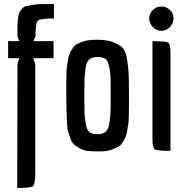

<svg xmlns="http://www.w3.org/2000/svg" viewBox="-20 -740 931 947"><path d="M244 -537V-453H144L154 -424V117Q153 170 142.5 178.5Q132 187 65 187L66 -424L75 -453H20V-537H75L66 -562V-612Q66 -627 69 -649.5Q72 -672 75 -678.5Q78 -685 88.5 -696.5Q99 -708 109 -710Q119 -712 141.5 -716Q164 -720 186 -720H246V-649Q178 -649 166.5 -638Q155 -627 155 -560L145 -537Z M307 -266Q307 -266 307 -328Q307 -390 310 -411Q313 -432 317 -452.5Q321 -473 326.5 -482.5Q332 -492 340.5 -505Q349 -518 360 -523Q371 -528 386 -534Q411 -544 459 -544Q507 -544 536.5 -532.5Q566 -521 582.5 -506.5Q599 -492 606 -450.5Q613 -409 614.5 -377Q616 -345 616 -290V-215Q616 -151 613 -130Q610 -109 606 -88Q602 -67 596.5 -57.5Q591 -48 582.5 -34.5Q574 -21 562.5 -15.5Q551 -10 536 -4Q512 7 472 7Q432 7 410.5 4Q389 1 372.5 -9Q356 -19 345 -28Q334 -37 326.5 -58.5Q319 -80 315 -95Q311 -110 310 -144Q307 -201 307 -266ZM461 -459Q416 -459 406 -422.5Q396 -386 396 -296.5Q396 -207 397 -180.5Q398 -154 404 -124.5Q410 -95 423.5 -86.5Q437 -78 461 -78Q506 -78 516 -116Q526 -154 526 -244Q526 -334 525 -360Q524 -386 518 -414Q512 -442 498.5 -450.5Q485 -459 461 -459Z M776 -588Q752 -588 734 -606.5Q716 -625 716 -649.5Q716 -674 734 -691Q752 -708 776 -708Q800 -708 818 -691Q836 -674 836 -649.5Q836 -625 818 -606.5Q800 -588 776 -588ZM732 -56V-537Q799 -537 810 -529.5Q821 -522 821 -477V4Q754 4 743 -3.5Q732 -11 732 -56Z"/></svg>

Font: Economica
Style: Bold
Weight: 700
Designer: Vicente Lamonaca
Foundry: Vicente Lamonaca
Version: Version 1.100